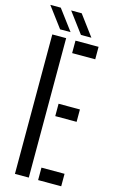

<svg xmlns="http://www.w3.org/2000/svg" viewBox="-142 -1010 638 1064"><g transform="rotate(15 177.0 -478.0)"><path d="M60.5 0V-800H140V0ZM193.5 -728.5V-800H326V-728.5ZM193.5 -367V-438H316V-367ZM193.5 0V-71.5H326V0ZM95 -838.5 7.5 -955.5H67.5L155 -838.5ZM214.5 -838.5 127 -955.5H187.5L274.5 -838.5Z"/></g></svg>

Font: Big Shoulders Stencil Text
Style: Regular
Weight: 400
Designer: Patric King
Foundry: XO Type Co
Version: Version 1.000